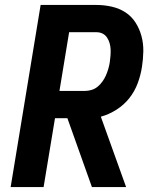

<svg xmlns="http://www.w3.org/2000/svg" viewBox="-20 -755 640 775"><path d="M489 0H351L252 -278H202L156 0H23L144 -735H369Q401 -735 431.5 -728Q462 -721 486.5 -705Q511 -689 527 -664Q543 -639 551 -609.5Q559 -580 558.5 -548.5Q558 -517 553 -485Q548 -452 536 -419.5Q524 -387 502.5 -359.5Q481 -332 450.5 -312.5Q420 -293 387 -284ZM220 -388H323Q336 -388 349.5 -392Q363 -396 374 -405Q385 -414 393.5 -426Q402 -438 407.5 -450.5Q413 -463 417 -476.5Q421 -490 423 -503Q425 -516 426 -529.5Q427 -543 426.5 -555.5Q426 -568 422.5 -580.5Q419 -593 412 -603.5Q405 -614 394 -619.5Q383 -625 369 -625H259Z"/></svg>

Font: Iosevka Aile Extrabold Oblique
Style: Regular
Weight: 800
Italic angle: -9°
Designer: Belleve Invis
Foundry: Belleve Invis
Version: Version 31.1.0; ttfautohint (v1.8.4)